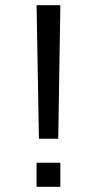

<svg xmlns="http://www.w3.org/2000/svg" viewBox="-20 -715 373 735"><path d="M120 -695H211L203 -184H129ZM120 0V-92H211V0Z"/></svg>

Font: Coval
Style: Light
Weight: 300
Foundry: Context Ltd
Version: Version 001.000